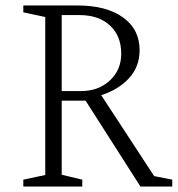

<svg xmlns="http://www.w3.org/2000/svg" viewBox="-20 -680 648 700"><path d="M65 0V-25L145 -42V-618L65 -635V-660H263Q368 -660 428.5 -616.5Q489 -573 489 -497Q489 -437 450.5 -395Q412 -353 349 -333L542 -38L608 -25V0H492L292 -313H205V-43L280 -25V0ZM270 -625H205V-348H276Q339 -348 380.5 -386.5Q422 -425 422 -484Q422 -549 381 -587Q340 -625 270 -625Z"/></svg>

Font: Spectral ExtraLight
Style: Regular
Weight: 275
Designer: Jean-Baptiste Levee
Foundry: Production Type
Version: Version 2.001